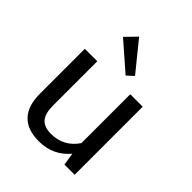

<svg xmlns="http://www.w3.org/2000/svg" viewBox="-215 -891 1025 1025"><g transform="rotate(45 298.0 -378.0)"><path d="M77 -174C77 -114 91.7 -68.5 121 -37.5C150.3 -6.5 194 9 252 9C323.3 9 381.3 -17.7 426 -71L437 0H514V-514H420V-145C384 -91.7 334 -65 270 -65C235.3 -65 210.2 -74.2 194.5 -92.5C178.8 -110.8 171 -140.3 171 -181V-514H77ZM176 -703 332 -567 369 -601 236 -765Z"/></g></svg>

Font: Telex Regular
Style: Regular
Weight: 400
Designer: Andres Torresi
Foundry: Andres Torresi
Version: Version 1.001